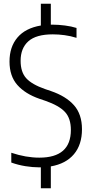

<svg xmlns="http://www.w3.org/2000/svg" viewBox="-20 -880 486 1020"><path d="M187 9Q154 9 115 2.8Q76 -3.5 40 -16.5V-68.5Q117.5 -42.5 189 -42.5Q356.5 -42.5 356.5 -189.5Q356.5 -251.5 325.2 -285.2Q294 -319 221 -344.5L190 -355Q113.5 -381.5 72 -428.8Q30.5 -476 30.5 -553Q30.5 -631 72.8 -680.8Q115 -730.5 197 -744.5V-860H250V-749Q254.5 -749 259.5 -749Q290.5 -749 325.2 -744.5Q360 -740 386.5 -731.5V-679Q354.5 -689 323 -693.2Q291.5 -697.5 260.5 -697.5Q172 -697.5 130.8 -660.8Q89.5 -624 89.5 -557Q89.5 -497.5 119.2 -464.5Q149 -431.5 219 -407L250 -396.5Q330.5 -369 373 -321Q415.5 -273 415.5 -193.5Q415.5 -111.5 372.8 -60.8Q330 -10 250 4V120H197V9Q192 9 187 9Z"/></svg>

Font: Encode Sans Condensed Condensed Light
Style: Regular
Weight: 300
Width: 3
Designer: Multiple Designers
Foundry: Impallari Type
Version: Version 3.000; ttfautohint (v1.8.3) -l 8 -r 50 -G 200 -x 14 